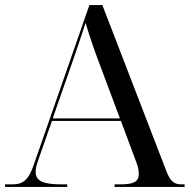

<svg xmlns="http://www.w3.org/2000/svg" viewBox="-20 -734 745 754"><path d="M0 0H244V-10H221C150 -10 120 -23 120 -59C120 -71 123 -85 129 -102L184 -259H455L516 -95C523 -77 525 -62 525 -51C525 -20 504 -10 453 -10H430V0H705V-10H692C663 -10 648 -23 633 -63L382 -714H331L113 -88C93 -29 72 -10 29 -10H0ZM187 -269 261 -481C286 -553 297 -585 316 -644C332 -590 352 -532 378 -464L451 -269Z"/></svg>

Font: Noto Serif Display
Style: Regular
Weight: 400
Designer: Monotype Design Team
Foundry: Monotype Imaging Inc.
Version: Version 2.009